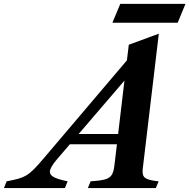

<svg xmlns="http://www.w3.org/2000/svg" viewBox="-146 -952 959 972"><path d="M196.5 -34 182.5 0H-126L-112.5 -34Q-77.5 -40.5 -54.2 -47Q-31 -53.5 -12.5 -64.5Q6 -75.5 25.2 -94.8Q44.5 -114 71.5 -146L496.5 -646.5L506 -725.5L658 -781.5L576.5 -96.5Q572.5 -64 588.2 -51.8Q604 -39.5 657 -34L643 0H299L312.5 -34Q360 -37 384.5 -43.5Q409 -50 419.2 -66Q429.5 -82 433 -113L446 -221.5H207.5L141.5 -144.5Q106.5 -103 106.5 -82.5Q106.5 -66 127.2 -55Q148 -44 196.5 -34ZM252 -273.5H452L484 -544ZM423 -837 463 -932.5H793L753.5 -837Z"/></svg>

Font: Libre Caslon Text Bold
Style: Italic
Weight: 700
Italic angle: -22.583°
Designer: Pablo Impallari, Rodrigo Fuenzalida, Katja Schimmel
Foundry: Pablo Impallari, Rodrigo Fuenzalida
Version: Version 2.000